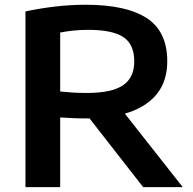

<svg xmlns="http://www.w3.org/2000/svg" viewBox="-20 -768 791 788"><path d="M84.5 0V-721Q136 -732.5 201 -740.5Q266 -748.5 331.5 -748.5Q498.5 -748.5 582.5 -693.5Q666.5 -638.5 666.5 -516.5Q666.5 -433.5 621.8 -379.8Q577 -326 492.5 -301.5L730 0H567.5L347.5 -282Q339.5 -282 331 -282Q303 -282 278.5 -283.2Q254 -284.5 227 -286V0ZM337 -386.5Q438 -386.5 484.5 -417.8Q531 -449 531 -516Q531 -586.5 485.8 -616Q440.5 -645.5 343.5 -645.5Q308.5 -645.5 280.8 -642.5Q253 -639.5 227 -634.5V-392.5Q255.5 -389.5 280.2 -388Q305 -386.5 337 -386.5Z"/></svg>

Font: Encode Sans Expanded Expanded SemiBold
Style: Regular
Weight: 600
Width: 7
Designer: Multiple Designers
Foundry: Impallari Type
Version: Version 3.000; ttfautohint (v1.8.3) -l 8 -r 50 -G 200 -x 14 